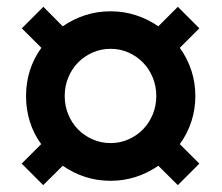

<svg xmlns="http://www.w3.org/2000/svg" viewBox="-20 -620 651 562"><path d="M506.3 -480Q528.3 -449.7 540 -414.1Q551.8 -378.4 551.8 -338.9Q551.8 -299.8 540 -263.9Q528.3 -228 506.3 -198.2L563.5 -141.1L500.5 -78.1L443.4 -134.8Q413.1 -113.8 377.9 -102.3Q342.8 -90.8 303.7 -90.8Q264.2 -90.8 229 -102.3Q193.8 -113.8 163.6 -134.8L106.4 -78.1L43.5 -141.1L100.6 -198.2Q78.6 -228 67.4 -263.9Q56.2 -299.8 56.2 -338.9Q56.2 -378.4 67.6 -414.1Q79.1 -449.7 101.1 -480L43.9 -537.1L106.9 -600.1L163.6 -543Q193.8 -564 229 -575.4Q264.2 -586.9 303.7 -586.9Q342.8 -586.9 377.9 -575.4Q413.1 -564 443.4 -543L500.5 -600.1L563.5 -537.1ZM303.7 -201.2Q332 -201.2 356.4 -212.2Q380.9 -223.1 398.9 -241.7Q417 -260.3 427.2 -285.4Q437.5 -310.5 437.5 -338.9Q437.5 -367.7 427.2 -392.8Q417 -418 398.9 -436.5Q380.9 -455.1 356.4 -466.1Q332 -477.1 303.7 -477.1Q275.4 -477.1 250.7 -466.1Q226.1 -455.1 208 -436.5Q189.9 -418 179.7 -392.8Q169.4 -367.7 169.4 -338.9Q169.4 -310.5 179.7 -285.4Q189.9 -260.3 208 -241.7Q226.1 -223.1 250.7 -212.2Q275.4 -201.2 303.7 -201.2Z"/></svg>

Font: XB Zar
Style: Bold Italic
Weight: 700
Italic angle: -12°
Designer: Behnam
Foundry: Irmug
Version: Version 8.005 2009